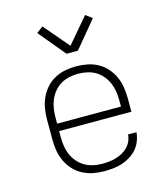

<svg xmlns="http://www.w3.org/2000/svg" viewBox="-114 -850 828 947"><g transform="rotate(-15 300.0 -376.5)"><path d="M302 8Q273 8 245 2.5Q217 -3 191.5 -16.5Q166 -30 146.5 -51.5Q127 -73 115 -99Q103 -125 98.5 -153Q94 -181 94 -210V-310Q94 -338 98.5 -366.5Q103 -395 115 -421Q127 -447 146 -468.5Q165 -490 190 -503.5Q215 -517 243.5 -522.5Q272 -528 300 -528Q328 -528 356.5 -522.5Q385 -517 410 -503.5Q435 -490 454 -468.5Q473 -447 485 -421Q497 -395 501.5 -366.5Q506 -338 506 -310V-241H137V-210Q137 -187 140.5 -164Q144 -141 153 -120Q162 -99 177.5 -81Q193 -63 213 -51.5Q233 -40 256 -35Q279 -30 302 -30Q319 -30 337 -32Q355 -34 372 -39Q389 -44 404.5 -52.5Q420 -61 432.5 -73.5Q445 -86 452.5 -102.5Q460 -119 461 -137H504Q502 -114 493.5 -92Q485 -70 470 -53Q455 -36 435 -23.5Q415 -11 393 -4Q371 3 348 5.5Q325 8 302 8ZM137 -279H463V-310Q463 -333 459.5 -356Q456 -379 447 -400Q438 -421 423 -439Q408 -457 388.5 -468.5Q369 -480 346 -485Q323 -490 300 -490Q277 -490 254 -485Q231 -480 211.5 -468.5Q192 -457 177 -439Q162 -421 153 -400Q144 -379 140.5 -356Q137 -333 137 -310ZM271 -600 158 -736 191 -761 300 -633 409 -761 442 -736 329 -600Z"/></g></svg>

Font: Iosevka Etoile Extralight
Style: Regular
Weight: 200
Designer: Belleve Invis
Foundry: Belleve Invis
Version: Version 22.1.2; ttfautohint (v1.8.4)